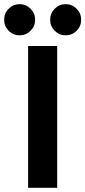

<svg xmlns="http://www.w3.org/2000/svg" viewBox="-53 -894 407 914"><path d="M80.8 0V-675H219.2V0ZM259.2 -725.8Q229.2 -725.8 207.5 -747.5Q185.8 -769.2 185.8 -800Q185.8 -830.8 207.5 -852.5Q229.2 -874.2 259.2 -874.2Q290 -874.2 311.7 -852.5Q333.3 -830.8 333.3 -800Q333.3 -769.2 311.7 -747.5Q290 -725.8 259.2 -725.8ZM40.8 -725.8Q10 -725.8 -11.7 -747.5Q-33.3 -769.2 -33.3 -800Q-33.3 -830.8 -11.7 -852.5Q10 -874.2 40.8 -874.2Q70.8 -874.2 92.5 -852.5Q114.2 -830.8 114.2 -800Q114.2 -769.2 92.5 -747.5Q70.8 -725.8 40.8 -725.8Z"/></svg>

Font: Funnel Sans Light
Style: Bold
Weight: 700
Version: Version 1.000